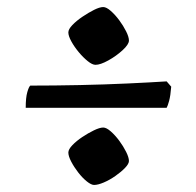

<svg xmlns="http://www.w3.org/2000/svg" viewBox="-20 -549 556 545"><path d="M251 -365Q242 -365 229 -375.5Q216 -386 203.5 -401Q191 -416 182.5 -431.5Q174 -447 174 -457Q174 -466 185.5 -478Q197 -490 214 -501.5Q231 -513 247 -521Q263 -529 273 -529Q282 -529 294.5 -518Q307 -507 318.5 -491.5Q330 -476 338 -460Q346 -444 346 -434Q346 -423 328 -406.5Q310 -390 287.5 -377.5Q265 -365 251 -365ZM53 -243Q53 -272 57.5 -287.5Q62 -303 66 -306Q134 -306 205.5 -307.5Q277 -309 341.5 -312Q406 -315 453 -318L466 -303Q464 -277 460 -262.5Q456 -248 453 -243ZM247 -24Q239 -24 226.5 -34Q214 -44 202 -59.5Q190 -75 182 -90.5Q174 -106 174 -116Q174 -125 185.5 -137Q197 -149 213.5 -160Q230 -171 246.5 -179Q263 -187 273 -187Q282 -187 294.5 -176Q307 -165 318.5 -149.5Q330 -134 338 -118Q346 -102 346 -92Q346 -84 335 -72.5Q324 -61 307.5 -49.5Q291 -38 274.5 -31Q258 -24 247 -24Z"/></svg>

Font: Texturina
Style: Bold
Weight: 700
Designer: Guillermo Torres Carreño
Foundry: Omnibus-Type
Version: Version 1.002; ttfautohint (v1.8.3)